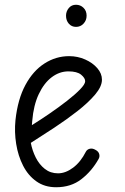

<svg xmlns="http://www.w3.org/2000/svg" viewBox="-20 -777 524 807"><path d="M216 10Q167.5 10 132.8 -14.8Q98 -39.5 77 -80.8Q56 -122 48 -172Q40 -222 45 -272Q54.5 -360 86.8 -419.8Q119 -479.5 167 -510.2Q215 -541 270.5 -541Q306.5 -541 338 -527Q369.5 -513 389 -490.5Q408.5 -468 408.5 -442Q408.5 -413.5 379.8 -379.5Q351 -345.5 305.5 -310Q260 -274.5 208 -240.2Q156 -206 109.5 -176.5Q115.5 -144.5 130.2 -115Q145 -85.5 168.5 -67Q192 -48.5 224 -48.5Q255.5 -48.5 287.2 -72.2Q319 -96 341 -139.5Q346 -149 357.5 -151.8Q369 -154.5 381.5 -147Q394 -140.5 397 -129.5Q400 -118.5 394.5 -109Q366 -58 322.2 -24Q278.5 10 216 10ZM114 -251Q149.5 -273 188.5 -299.8Q227.5 -326.5 261.5 -353Q295.5 -379.5 316.8 -401.5Q338 -423.5 338 -435.5Q338 -449 321 -463Q304 -477 267.5 -477Q230 -477 197.5 -452.5Q165 -428 143 -381.5Q121 -335 115.5 -269ZM299.5 -664Q281 -664 269.2 -677.5Q257.5 -691 257.5 -711Q257.5 -729 269 -743Q280.5 -757 299.5 -757Q318 -757 331 -744.2Q344 -731.5 344 -711Q344 -691.5 331.2 -677.8Q318.5 -664 299.5 -664Z"/></svg>

Font: Edu SA Hand Cursive
Style: Regular
Weight: 400
Designer: Tina and Corey Anderson, Eben Sorkin, Mirko Velimirovic
Foundry: Google for Education
Version: Version 2.000